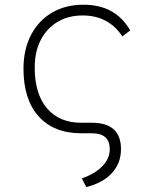

<svg xmlns="http://www.w3.org/2000/svg" viewBox="-20 -547 626 802"><path d="M340.3 234.4 321.8 198.2Q377.4 178.7 408 146.7Q438.5 114.7 438.5 76.2Q438.5 9.8 364.3 9.8H320.3Q205.1 9.8 141.6 -60.8Q78.1 -131.3 78.1 -259.8Q78.1 -340.3 109.4 -400.6Q140.6 -460.9 197 -494.1Q253.4 -527.3 329.1 -527.3Q462.4 -527.3 523.9 -419.9L491.2 -395Q433.1 -482.4 325.2 -482.4Q265.1 -482.4 220 -455.3Q174.8 -428.2 149.9 -379.4Q125 -330.6 125 -264.6Q125 -154.8 176.3 -94.5Q227.5 -34.2 320.3 -34.2H364.3Q485.4 -34.2 485.4 76.2Q485.4 134.3 447.5 175.8Q409.7 217.3 340.3 234.4Z"/></svg>

Font: Cascadia Mono NF ExtraLight
Style: Regular
Weight: 200
Monospace: yes
Designer: Aaron Bell
Foundry: Saja Typeworks
Version: Version 2404.023; ttfautohint (v1.8.4)